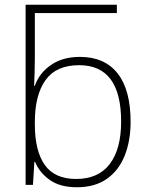

<svg xmlns="http://www.w3.org/2000/svg" viewBox="-20 -780 630 810"><path d="M304 10Q234 10 190.5 -20.5Q147 -51 128 -97H125L119 0H88V-760H473V-725H127V-535Q127 -509 126 -475Q125 -441 124 -418H127Q145 -471 194.5 -505.5Q244 -540 317 -540Q421 -540 476 -470.5Q531 -401 531 -266Q531 -187 506.5 -124.5Q482 -62 431.5 -26Q381 10 304 10ZM301 -25Q395 -25 443 -88Q491 -151 491 -267Q491 -505 314 -505Q217 -505 172 -442Q127 -379 127 -265V-256Q127 -143 169 -84Q211 -25 301 -25Z"/></svg>

Font: Noto Sans ExtraLight
Style: Regular
Weight: 200
Designer: Monotype Design Team
Foundry: Monotype Imaging Inc.
Version: Version 2.007